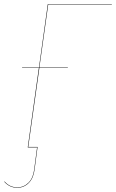

<svg xmlns="http://www.w3.org/2000/svg" viewBox="-61 -700 551 912"><path d="M470.2 -678.2H168L126 -378.9H261.2V-377H126L73.2 -2H117.2V0L103 106.9Q98.1 146.5 75.4 169.2Q52.7 191.9 21 191.9Q-15.6 191.9 -41 163.1L-39.1 162.1Q-14.6 189.9 21 189.9Q51.8 189.9 74 168Q96.2 146 101.1 106.9L115.2 0H70.8L123.5 -377H43.9V-378.9H124L166 -680.2H470.2Z"/></svg>

Font: Fira Sans Compressed Two
Style: Italic
Weight: 100
Width: 3
Italic angle: -8°
Designer: Carrois Corporate & Edenspiekermann AG
Foundry: Carrois Corporate GbR & Edenspiekermann AG
Version: Version 4.203;PS 004.203;hotconv 1.0.88;makeotf.lib2.5.64775